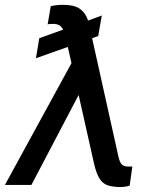

<svg xmlns="http://www.w3.org/2000/svg" viewBox="-28 -757 647 786"><path d="M388.7 -693.4 374 -609.4 349.1 -600.6 457 -115.2Q462.4 -91.3 471.2 -83.3Q480 -75.2 496.1 -75.2H513.7L502.9 2.9Q490.2 7.8 463.9 8.8Q435.1 8.3 414.6 2.2Q394 -3.9 380.1 -24.9Q366.2 -45.9 356.4 -89.8L293.9 -368.2L100.6 0H-7.8L264.6 -498.5L249.5 -564.9L119.1 -518.6L132.8 -600.6L230.5 -635.7Q223.6 -648.9 213.6 -654.1Q203.6 -659.2 190.4 -659.2Q185.5 -659.2 178.2 -658.9Q170.9 -658.7 167 -657.2L179.7 -731.4Q186 -733.9 201.9 -735.6Q217.8 -737.3 228.5 -737.3Q276.4 -737.3 299.6 -720.5Q322.8 -703.6 332.5 -672.9Z"/></svg>

Font: Inter Display
Style: Italic
Weight: 400
Italic angle: -9.39999°
Designer: Rasmus Andersson
Foundry: rsms
Version: Version 4.000;git-a52131595